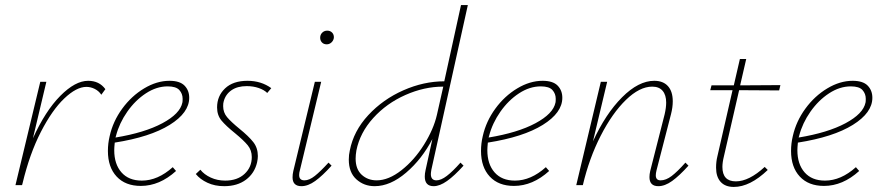

<svg xmlns="http://www.w3.org/2000/svg" viewBox="-20 -731 3478 758"><path d="M396 -379 380 -357Q370 -372 354 -380Q338 -388 321 -388Q282 -388 234 -342.5Q186 -297 141.5 -210.5Q97 -124 69 -7L67 0H41L139 -408H163L110 -185Q159 -293 218 -352.5Q277 -412 328 -412Q372 -412 396 -379Z M727 -345Q727 -286 650 -238Q573 -190 433 -168Q431 -148 431 -138Q431 -83 459.5 -50.5Q488 -18 540 -18Q603 -18 662 -71L675 -56Q610 3 536 3Q475 3 440.5 -34Q406 -71 406 -135Q406 -165 413 -194Q426 -252 462.5 -302Q499 -352 549 -382Q599 -412 649 -412Q690 -412 708.5 -393Q727 -374 727 -345ZM701 -341Q701 -361 688 -375.5Q675 -390 642 -390Q598 -390 556 -362.5Q514 -335 482.5 -290Q451 -245 438 -195L436 -188Q551 -207 621 -244.5Q691 -282 700 -326Q701 -330 701 -341Z M753 -44 771 -61Q786 -42 812 -30Q838 -18 869 -18Q917 -18 945.5 -44.5Q974 -71 974 -111Q974 -138 958 -157.5Q942 -177 908 -205Q872 -234 854.5 -255Q837 -276 837 -307Q837 -352 868.5 -382Q900 -412 957 -412Q1011 -412 1051 -383L1035 -364Q1023 -376 1001.5 -383.5Q980 -391 954 -391Q917 -391 893.5 -374.5Q870 -358 863 -330Q861 -324 861 -312Q861 -287 876.5 -268.5Q892 -250 925 -223Q962 -193 980 -170Q998 -147 998 -115Q998 -104 995 -90Q985 -47 951 -21.5Q917 4 865 4Q828 4 799 -9.5Q770 -23 753 -44Z M1135 -31Q1135 -43 1138 -56L1223 -408H1248L1164 -59Q1161 -49 1161 -40Q1161 -19 1182 -19Q1201 -19 1223 -36.5Q1245 -54 1277 -89L1289 -77Q1253 -37 1224.5 -16.5Q1196 4 1170 4Q1135 4 1135 -31ZM1244 -582Q1244 -594 1252 -602Q1260 -610 1272 -610Q1284 -610 1291.5 -602Q1299 -594 1298 -581Q1296 -570 1288 -563Q1280 -556 1270 -556Q1258 -556 1251 -563.5Q1244 -571 1244 -582Z M1798 -89 1810 -77Q1774 -37 1745 -16.5Q1716 4 1692 4Q1657 4 1657 -34Q1657 -46 1660 -59L1687 -182Q1646 -103 1583.5 -49.5Q1521 4 1459 4Q1417 4 1387 -23Q1357 -50 1357 -101Q1357 -120 1361 -137Q1376 -214 1434 -276.5Q1492 -339 1572.5 -374.5Q1653 -410 1734 -410L1800 -711H1827L1683 -61Q1681 -49 1681 -44Q1681 -19 1703 -19Q1721 -19 1744 -36.5Q1767 -54 1798 -89ZM1705 -278 1730 -389H1729Q1655 -389 1580.5 -356Q1506 -323 1453.5 -265Q1401 -207 1387 -137Q1384 -119 1384 -105Q1384 -63 1408 -41Q1432 -19 1467 -19Q1514 -19 1565 -59Q1616 -99 1654 -160Q1692 -221 1705 -278Z M2200 -345Q2200 -286 2123 -238Q2046 -190 1906 -168Q1904 -148 1904 -138Q1904 -83 1932.5 -50.5Q1961 -18 2013 -18Q2076 -18 2135 -71L2148 -56Q2083 3 2009 3Q1948 3 1913.5 -34Q1879 -71 1879 -135Q1879 -165 1886 -194Q1899 -252 1935.5 -302Q1972 -352 2022 -382Q2072 -412 2122 -412Q2163 -412 2181.5 -393Q2200 -374 2200 -345ZM2174 -341Q2174 -361 2161 -375.5Q2148 -390 2115 -390Q2071 -390 2029 -362.5Q1987 -335 1955.5 -290Q1924 -245 1911 -195L1909 -188Q2024 -207 2094 -244.5Q2164 -282 2173 -326Q2174 -330 2174 -341Z M2698 -77Q2662 -37 2633.5 -16.5Q2605 4 2579 4Q2544 4 2544 -32Q2544 -43 2547 -56L2604 -280Q2610 -306 2610 -326Q2610 -356 2596 -372.5Q2582 -389 2555 -389Q2505 -389 2451 -336.5Q2397 -284 2351.5 -195Q2306 -106 2281 0H2255L2352 -408H2377L2321 -173Q2371 -282 2436 -347Q2501 -412 2563 -412Q2598 -412 2617 -391Q2636 -370 2636 -331Q2636 -307 2629 -280L2572 -59Q2569 -47 2569 -39Q2569 -19 2588 -19Q2609 -19 2631.5 -36Q2654 -53 2686 -89Z M2838 -114Q2832 -90 2832 -72Q2832 -15 2885 -15Q2937 -15 2999 -72L3011 -60Q2941 7 2877 7Q2843 7 2825 -13Q2807 -33 2807 -69Q2807 -93 2812 -113L2872 -375H2784L2789 -394H2877L2901 -498H2926L2902 -394L3061 -395L3056 -374L2898 -375Z M3424 -345Q3424 -286 3347 -238Q3270 -190 3130 -168Q3128 -148 3128 -138Q3128 -83 3156.5 -50.5Q3185 -18 3237 -18Q3300 -18 3359 -71L3372 -56Q3307 3 3233 3Q3172 3 3137.5 -34Q3103 -71 3103 -135Q3103 -165 3110 -194Q3123 -252 3159.5 -302Q3196 -352 3246 -382Q3296 -412 3346 -412Q3387 -412 3405.5 -393Q3424 -374 3424 -345ZM3398 -341Q3398 -361 3385 -375.5Q3372 -390 3339 -390Q3295 -390 3253 -362.5Q3211 -335 3179.5 -290Q3148 -245 3135 -195L3133 -188Q3248 -207 3318 -244.5Q3388 -282 3397 -326Q3398 -330 3398 -341Z"/></svg>

Font: Ysabeau Extralight
Style: Italic
Weight: 200
Italic angle: -12°
Designer: Christian Thalmann (Catharsis Fonts)
Version: Version 0.003